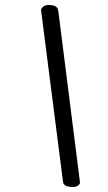

<svg xmlns="http://www.w3.org/2000/svg" viewBox="-20 -688 435 771"><path d="M233 42 145 -646Q144 -653 152.5 -660.5Q161 -668 174 -668Q192 -668 202 -663Q212 -658 214 -645L301 43Q302 51 293.5 57Q285 63 274 63Q235 63 233 42Z"/></svg>

Font: EB Garamond ExtraBold
Style: Italic
Weight: 800
Italic angle: -17.2°
Designer: Georg Duffner and Octavio Pardo
Foundry: Georg Duffner
Version: Version 1.000